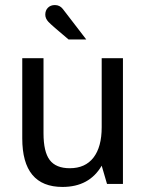

<svg xmlns="http://www.w3.org/2000/svg" viewBox="-20 -727 576 759"><path d="M159 -669Q159 -686 169.5 -696.5Q180 -707 197 -707Q216 -707 228 -692L321 -571H251Q184 -627 171.5 -640.5Q159 -654 159 -669ZM256 -62Q317 -62 349.5 -104Q382 -146 382 -224V-497H466V0H403L382 -72Q333 12 227 12Q68 12 68 -180V-497H152V-200Q152 -127 176.5 -94.5Q201 -62 256 -62Z"/></svg>

Font: Atkinson Hyperlegible Pro
Style: Regular
Weight: 400
Designer: Elliott Scott, Megan Eiswerth, Linus Boman, Theodore Petrosky, Jacob Perez
Foundry: Braille Institute
Version: Version 1.5.1